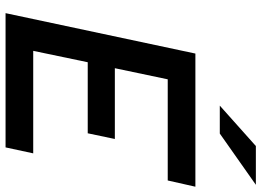

<svg xmlns="http://www.w3.org/2000/svg" viewBox="-148 -816 963 708"><g transform="rotate(90 334.0 -461.5)"><path d="M28 0 177 -700H668L645 -598H272L231 -403H492L471 -303H209L167 -102H545L523 0ZM518 -923H661L472 -790H369Z"/></g></svg>

Font: Red Hat Text Medium
Style: Italic
Weight: 500
Italic angle: -12°
Designer: Pentagram / MCKL
Foundry: Pentagram / MCKL
Version: Version 1.003; Red Hat Text Medium Italic